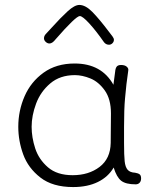

<svg xmlns="http://www.w3.org/2000/svg" viewBox="-20 -749 655 777"><path d="M551 -27Q551 -16 545 -9.5Q539 -3 529 -3Q489 -3 470.5 -17.5Q452 -32 440 -71Q418 -33 376 -12.5Q334 8 276 8Q193 8 143.5 -30.5Q94 -69 74 -124Q54 -179 54 -236Q54 -301 79.5 -359.5Q105 -418 156.5 -455Q208 -492 282 -492Q391 -492 439 -406L446 -459Q447 -472 452 -479Q457 -486 470 -486Q485 -486 493 -479Q501 -472 499 -463Q491 -410 486 -351Q482 -308 482 -235V-170Q482 -120 484.5 -96.5Q487 -73 496.5 -62Q506 -51 527 -50Q539 -48 545 -43.5Q551 -39 551 -27ZM429 -290Q429 -348 404 -383Q379 -418 346 -431.5Q313 -445 283 -445Q223 -445 183.5 -411.5Q144 -378 126 -329.5Q108 -281 108 -236Q108 -193 122.5 -148.5Q137 -104 174 -72Q211 -40 274 -40Q339 -40 383 -73.5Q427 -107 428 -171Q429 -220 429 -290ZM401 -578Q369 -624 341.5 -654Q314 -684 303 -684Q287 -684 205 -590Q192 -573 180 -573Q172 -573 165 -579.5Q158 -586 158 -594Q158 -604 166 -612L190 -638Q226 -678 254 -703.5Q282 -729 301 -729Q326 -729 354 -700.5Q382 -672 422 -619L435 -602Q441 -594 441 -588Q441 -580 435 -574Q429 -568 421 -568Q409 -568 401 -578Z"/></svg>

Font: Mali Light
Style: Regular
Weight: 300
Designer: Kitiyaporn Chalermlarp | Katatrad Aksorn Co.,Ltd.
Foundry: Cadson Demak Co.,Ltd.
Version: Version 1.000; ttfautohint (v1.6)